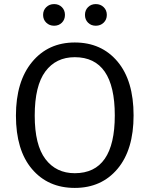

<svg xmlns="http://www.w3.org/2000/svg" viewBox="-20 -908 732 940"><path d="M346 -628Q254 -628 202 -558Q150 -488 150 -342Q150 -198 202.5 -129Q255 -60 346 -60Q542 -60 542 -343Q542 -628 346 -628ZM346 -700Q477 -700 555.5 -606.5Q634 -513 634 -343Q634 -175 555.5 -81.5Q477 12 346 12Q215 12 136.5 -80.5Q58 -173 58 -342Q58 -509 137 -604.5Q216 -700 346 -700ZM411 -873Q426 -888 449 -888Q472 -888 487.5 -873Q503 -858 503 -835Q503 -812 487.5 -797Q472 -782 449 -782Q426 -782 411 -797Q396 -812 396 -835Q396 -858 411 -873ZM206.5 -873Q222 -888 245 -888Q268 -888 283 -873Q298 -858 298 -835Q298 -812 283 -797Q268 -782 245 -782Q222 -782 206.5 -797Q191 -812 191 -835Q191 -858 206.5 -873Z"/></svg>

Font: FiraSans
Style: Regular
Weight: 350
Designer: Carrois Corporate & Edenspiekermann AG
Foundry: Carrois Corporate GbR & Edenspiekermann AG
Version: Version 3.106;PS 003.106;hotconv 1.0.70;makeotf.lib2.5.58329